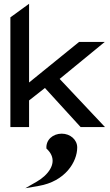

<svg xmlns="http://www.w3.org/2000/svg" viewBox="-20 -673 584 1017"><path d="M307 35C260 35 222 68 226 114C275 158 267 212 215 260C203 271 190 280 175 289L114 324L184 312C326 288 389 184 389 108C389 67 352 35 307 35ZM296 -255 535 -451H399L134 -236V-653L35 -581V0H134V-141L218 -207L407 0H536Z"/></svg>

Font: Charger
Style: ExBd
Weight: 400
Designer: Jasper
Foundry: Cannot Into Space Fonts
Version: Version 0.99